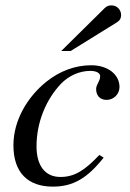

<svg xmlns="http://www.w3.org/2000/svg" viewBox="-20 -684 484 715"><path d="M350 -107C296 -50 258 -25 205 -25C148 -25 116 -67 116 -139C116 -228 151 -313 207 -372C236 -402 276 -420 316 -420C339 -420 353 -412 353 -400C353 -381 338 -370 338 -352C338 -332 349 -312 377 -312C403 -312 425 -333 425 -360C425 -407 381 -441 320 -441C259 -441 202 -419 153 -380C82 -323 30 -236 30 -143C30 -41 84 11 177 11C252 11 305 -20 366 -97ZM208 -494H243L414 -600C426 -607 431 -616 431 -628C431 -648 415 -664 395 -664C385 -664 377 -661 370 -654Z"/></svg>

Font: XITS
Style: Italic
Weight: 400
Italic angle: -16.33°
Designer: MicroPress Inc., with final additions and corrections provided by Coen Hoffman, Elsevier (retired)
Version: Version 1.302